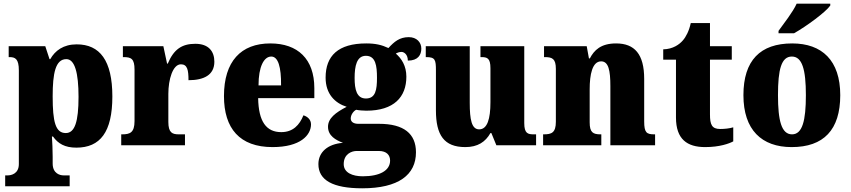

<svg xmlns="http://www.w3.org/2000/svg" viewBox="-20 -786 4606 1039"><path d="M8 222H357V163H323C307 163 265 155 265 99V63C265 22 263 -14 261 -47H267C294 -9 331 13 393 13C522 13 588 -71 588 -264C588 -459 520 -546 395 -546C323 -546 278 -512 252 -466H248L225 -536H27V-477H31C62 -477 82 -468 82 -405V102C82 156 38 163 23 163H8ZM336 -66C280 -66 265 -127 265 -265C265 -389 280 -466 339 -466C385 -466 405 -391 405 -262C405 -128 385 -66 336 -66Z M636 0H981V-59H948C913 -59 891 -67 891 -126V-278C891 -356 915 -438 959 -438C994 -438 1000 -407 1000 -352C1083 -352 1140 -380 1140 -452C1140 -507 1110 -549 1037 -549C963 -549 920 -518 888 -442H884L864 -536H645V-477H649C690 -477 708 -468 708 -409V-131C708 -68 683 -59 641 -59H636Z M1455 10C1606 10 1663 -55 1663 -113C1663 -138 1645 -155 1622 -162C1601 -110 1566 -71 1502 -71C1421 -71 1379 -128 1377 -255H1681V-309C1681 -467 1591 -551 1443 -551C1284 -551 1192 -454 1192 -266C1192 -91 1277 10 1455 10ZM1501 -324H1379C1379 -425 1408 -480 1448 -480C1485 -480 1502 -424 1501 -324Z M1940 233C2137 233 2231 160 2231 38C2231 -62 2166 -116 2031 -116H1919C1897 -116 1878 -124 1878 -145C1878 -166 1895 -187 1908 -192C1918 -189 1949 -187 1962 -187C2112 -187 2179 -261 2179 -371C2179 -430 2153 -469 2122 -496C2129 -500 2139 -505 2153 -505C2165 -505 2187 -493 2187 -458C2242 -458 2260 -489 2260 -523C2260 -557 2235 -585 2192 -585C2142 -585 2113 -560 2082 -526C2046 -543 2012 -551 1962 -551C1810 -551 1742 -484 1742 -366C1742 -277 1793 -228 1856 -208C1796 -177 1755 -146 1755 -100C1755 -51 1797 -28 1836 -13C1754 -7 1703 37 1703 102C1703 189 1781 233 1940 233ZM1960 -253C1910 -253 1899 -302 1899 -364C1899 -428 1910 -484 1960 -484C2013 -484 2020 -430 2020 -365C2020 -301 2013 -253 1960 -253ZM1943 168C1888 168 1840 149 1840 102C1840 48 1882 31 1910 31H2030C2073 31 2091 54 2091 83C2091 137 2035 168 1943 168Z M2498 10C2565 10 2607 -18 2634 -66H2639L2666 0H2881V-59H2869C2837 -59 2817 -63 2817 -120V-536H2580V-477H2584C2616 -477 2634 -472 2634 -417V-233C2634 -142 2617 -86 2573 -86C2532 -86 2522 -139 2522 -230V-536H2284V-477H2287C2335 -477 2339 -462 2339 -405V-189C2339 -55 2383 10 2498 10Z M2919 0H3234V-59H3230C3189 -59 3171 -69 3171 -124V-303C3171 -382 3185 -454 3233 -454C3273 -454 3283 -405 3283 -320V0H3525V-59H3521C3479 -59 3466 -68 3466 -129V-359C3466 -493 3414 -551 3314 -551C3231 -551 3195 -514 3172 -470H3167L3155 -536H2924V-477H2928C2969 -477 2988 -468 2988 -413V-127C2988 -68 2965 -59 2923 -59H2919Z M3796 10C3874 10 3926 -9 3948 -21V-97C3928 -91 3902 -88 3877 -88C3832 -88 3822 -112 3822 -167V-463H3940V-536H3822V-661H3718C3709 -619 3692 -586 3675 -567C3657 -546 3622 -520 3569 -519V-463H3638V-150C3638 -32 3699 10 3796 10Z M4193 -619V-606H4277C4343 -643 4449 -721 4473 -756V-766H4291C4271 -721 4221 -658 4193 -619ZM4264 10C4437 10 4527 -83 4527 -271C4527 -459 4428 -551 4267 -551C4094 -551 4003 -459 4003 -271C4003 -83 4102 10 4264 10ZM4266 -59C4209 -59 4190 -133 4190 -271C4190 -410 4208 -480 4265 -480C4321 -480 4341 -410 4341 -271C4341 -133 4322 -59 4266 -59Z"/></svg>

Font: Noto Serif Devanagari SemiCondensed Black
Style: Regular
Weight: 900
Width: 4
Designer: Universal Thirst, Indian Type Foundry and the Monotype Design Team
Foundry: Monotype Imaging Inc.
Version: Version 2.004